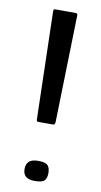

<svg xmlns="http://www.w3.org/2000/svg" viewBox="-81 -712 399 761"><g transform="rotate(10 119.0 -331.0)"><path d="M90 -222Q85 -222 83.5 -224Q82 -226 82 -233L71 -664Q71 -669 72.5 -671Q74 -673 79 -673H160Q168 -673 168 -665L157 -233Q156 -226 154.5 -224Q153 -222 146 -222ZM164 -29Q164 -9 155 1Q146 11 116 11Q91 11 79.5 1Q68 -9 68 -29Q68 -49 79.5 -59.5Q91 -70 116 -70Q146 -70 155 -59.5Q164 -49 164 -29Z"/></g></svg>

Font: Glory Medium
Style: Regular
Weight: 500
Designer: Robert Leuschke
Foundry: Robert Leuschke
Version: Version 1.011